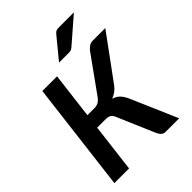

<svg xmlns="http://www.w3.org/2000/svg" viewBox="-257 -1063 1196 1196"><g transform="rotate(-45 340.5 -465.0)"><path d="M468 -432Q454 -413 436.8 -400.8Q419.5 -388.5 400 -381.5Q427.5 -373 445 -355.2Q462.5 -337.5 476.5 -306L609 0H491Q473 0 462 -9.8Q451 -19.5 442.5 -38.5L337 -284.5Q328 -305 315.5 -312.5Q303 -320 280 -320H206.5L167.5 0H38L126.5 -723H256L218.5 -418H280.5Q299 -418 313.2 -425Q327.5 -432 342 -451L512 -688Q523.5 -703.5 537.8 -713.2Q552 -723 570 -723H681ZM612 -930.5 447 -787.5Q436.5 -778.5 428.2 -776.5Q420 -774.5 407 -774.5H325L436.5 -910Q442 -917 447 -921.2Q452 -925.5 457.8 -927.5Q463.5 -929.5 470.2 -930Q477 -930.5 486 -930.5Z"/></g></svg>

Font: Lato 2
Style: Bold Italic
Weight: 700
Italic angle: -7°
Designer: Lukasz Dziedzic with Adam Twardoch and Botio Nikoltchev
Foundry: tyPoland Lukasz Dziedzic
Version: Version 2.015; 2015-08-06; http://www.latofonts.com/